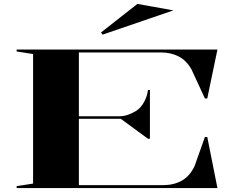

<svg xmlns="http://www.w3.org/2000/svg" viewBox="-20 -961 1218 981"><path d="M65 0V-10L149 -23V-685L65 -698V-708H1091L1039 -458H1027L959 -605Q933 -652 893 -672.5Q853 -693 803 -693H383V-367H589Q615 -367 638 -376Q661 -385 678 -396Q701 -412 716.5 -440.5Q732 -469 736 -501H746V-252H736L597 -354H383V-15H812Q867 -15 908 -37.5Q949 -60 974 -112L1027 -261H1039L1091 0ZM504 -784 496 -795 682 -941 866 -908Z"/></svg>

Font: Kalnia Expanded
Style: Regular
Weight: 400
Width: 7
Designer: Frida Medrano
Foundry: Frida Medrano
Version: Version 1.105